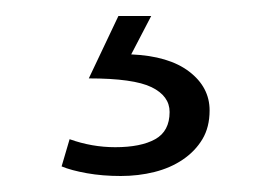

<svg xmlns="http://www.w3.org/2000/svg" viewBox="-20 -20 326 240"><path d="M128 0H169L144 48Q191 50 216.5 69.5Q242 89 242 118Q242 139 233 154Q224 169 208.5 179.5Q193 190 173 195Q153 200 131 200Q108 200 88.5 196.5Q69 193 57 188L67 154Q95 164 124 164Q156 164 174 154Q192 144 192 120Q192 100 169.5 89Q147 78 91 78Z"/></svg>

Font: Ek Mukta ExtraLight
Style: Regular
Weight: 275
Designer: Girish Dalvi and Yashodeep Gholap
Foundry: Ek Type
Version: Version 2.538;PS 1.002;hotconv 16.6.51;makeotf.lib2.5.65220;